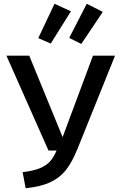

<svg xmlns="http://www.w3.org/2000/svg" viewBox="-20 -985 640 1018"><path d="M393 -201Q364 -128 331 -85.5Q298 -43 247 -19Q196 5 116 13L100 -72Q157 -79 191 -93Q225 -107 245 -129Q265 -151 280 -187H237L14 -690H135L312 -258L473 -690H590ZM269 -965 356 -925 249 -754 183 -783ZM440 -965 525 -922 411 -752 347 -784Z"/></svg>

Font: Fira Mono Medium
Style: Regular
Weight: 500
Designer: Carrois Corporate & Edenspiekermann AG
Foundry: Carrois Corporate GbR & Edenspiekermann AG
Version: Version 3.206